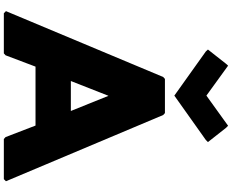

<svg xmlns="http://www.w3.org/2000/svg" viewBox="-124 -1077 1208 1000"><g transform="rotate(90 480.0 -577.0)"><path d="M720 -1056 646 -1150 635 -1161 478 -1048 322 -1161 312 -1150 238 -1056 248 -1045 478 -881 709 -1045ZM569 -832H391L381 -823L38 -4L49 7H258L268 -2L327 -158H634L694 -2L704 7H913L924 -4L579 -823ZM402 -342 479 -538 558 -342Z"/></g></svg>

Font: Hussar Woodtype
Style: Ultra
Weight: 900
Foundry: Cannot Into Space Fonts
Version: Version 1.07